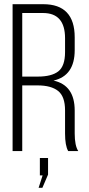

<svg xmlns="http://www.w3.org/2000/svg" viewBox="-20 -720 426 915"><path d="M40 -700H186Q336 -700 336 -542V-481Q336 -359 235 -336Q336 -314 336 -193V-84Q336 -26 353 0H305Q290 -26 290 -84V-194Q290 -260 257 -286.5Q224 -313 159 -313H86V0H40ZM86 -355H160Q226 -355 258 -380Q290 -405 290 -472V-538Q290 -658 185 -658H86ZM164 175 183 116H170V33H209V112L182 175Z"/></svg>

Font: Bebas Neue Book
Style: Regular
Weight: 400
Designer: Ryoichi Tsunekawa
Foundry: Ryoichi Tsunekawa
Version: Version 001.003